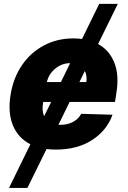

<svg xmlns="http://www.w3.org/2000/svg" viewBox="-20 -747 648 972"><path d="M576.3 -727.3 476.6 -524.1Q533.4 -493.3 558.8 -429.9Q584.2 -366.5 568.9 -274.1L562.1 -230.8H332.4L275.9 -115.4Q281.2 -115.1 287.3 -115.1Q321 -115.1 348.7 -129.3Q376.4 -143.5 391.3 -170.8L549.7 -166.2Q520.6 -85.9 445.8 -37.8Q371.1 10.3 263.1 10.3Q238.3 10.3 215.6 7.5L118.6 204.5H25.6L133.9 -16.7Q71.4 -48.3 44.9 -113.5Q18.5 -178.6 34.1 -270.6Q48.3 -355.1 92.2 -418.5Q136 -481.9 202.8 -517.2Q269.5 -552.6 351.6 -552.6Q374.3 -552.6 395.2 -549.7L482.2 -727.3ZM288.4 -331.7 335.2 -427.2Q293.3 -427.2 259.9 -399.7Q226.6 -372.2 217.3 -331.7ZM239 -230.8H198.9L197.8 -224.4Q191.4 -185.4 203.5 -158.7ZM409.4 -387.4 382.1 -331.7H416.9Q421.9 -363.6 409.4 -387.4Z"/></svg>

Font: Inter UI Extra Bold
Style: Italic
Weight: 800
Italic angle: 9.39999°
Designer: Rasmus Andersson
Foundry: rsms
Version: 3.2;8d6f07862